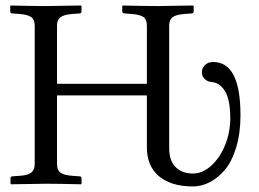

<svg xmlns="http://www.w3.org/2000/svg" viewBox="-20 -667 940 697"><path d="M513.2 -131.8V-320.8H187V-71.8Q187 -49.3 199.2 -40.3Q211.4 -31.2 242.2 -28.8L268.1 -26.9Q275.9 -26.9 275.9 -19V0L273.9 2Q188 0 147.9 0L20 2L18.1 0V-19Q18.1 -26.9 24.9 -26.9L51.8 -28.8Q82 -30.8 94 -40.8Q106 -50.8 106 -71.8V-574.2Q106 -595.7 93.5 -604.7Q81.1 -613.8 51.8 -616.2L24.9 -618.2Q17.1 -618.2 17.1 -626V-645L19 -647Q106 -645 145 -645L273.9 -647L275.9 -645V-626Q275.9 -618.2 268.1 -618.2L242.2 -616.2Q211.9 -613.8 199.5 -604.5Q187 -595.2 187 -574.2V-362.8H513.2V-574.2Q513.2 -596.2 501 -605Q488.8 -613.8 459 -616.2L433.1 -618.2Q423.8 -618.2 423.8 -626V-645L425.8 -647Q512.7 -645 551.8 -645L681.2 -647L683.1 -645V-626Q683.1 -618.2 674.8 -618.2L648.9 -616.2Q618.7 -613.8 606.4 -604.5Q594.2 -595.2 594.2 -574.2V-128.9Q594.2 -82.5 618.2 -59.8Q642.1 -37.1 680.2 -37.1Q716.3 -37.1 748 -66.7Q779.8 -96.2 797.9 -142.1Q815.9 -188 815.9 -236.8Q815.9 -302.7 798.3 -333.3Q780.8 -363.8 754.9 -368.2Q746.1 -369.1 738.3 -371.1Q730.5 -373 721.7 -381.8Q712.9 -390.6 712.9 -404.8Q712.9 -419.4 723.9 -430.7Q734.9 -441.9 753.9 -441.9Q853 -441.9 853 -249Q853 -183.1 837.4 -131.8Q821.8 -80.6 796.4 -50.5Q771 -20.5 741.2 -5.4Q711.4 9.8 680.2 9.8Q601.6 9.8 557.4 -27.1Q513.2 -64 513.2 -131.8Z"/></svg>

Font: Common Serif
Style: Regular
Weight: 400
Designer: Philipp H. Poll, Khaled Hosny
Foundry: Stefan Peev, Context Ltd.
Version: Version 1.026